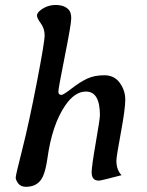

<svg xmlns="http://www.w3.org/2000/svg" viewBox="-20 -737 579 758"><path d="M374.5 -281.7Q374.5 -375.5 319.8 -375.5Q319.8 -375.5 318.8 -375.5Q274.9 -375.5 237.3 -320.3Q185.5 -244.6 167 -110.4Q160.6 -65.9 149.9 -41.5Q131.3 0.5 82.5 0.5Q62 0.5 52 -12.9Q42 -26.4 42 -35.9Q42 -45.4 68.1 -147.9Q94.2 -250.5 125.2 -410.6Q156.2 -570.8 156.2 -597.4Q156.2 -624 141.1 -644.8Q126 -665.5 126 -675.5Q126 -685.5 138.2 -695.3Q165 -717.3 200.2 -717.3Q235.4 -717.3 252.4 -697.3Q261.2 -687 261.2 -664.3Q261.2 -641.6 235.8 -514.6Q210.4 -387.7 210.4 -375Q210.4 -362.3 223.1 -362.3Q230 -362.3 263.2 -387.9Q296.4 -413.6 324.7 -426.8Q353 -439.9 392.1 -439.9Q431.2 -439.9 452.9 -409.9Q474.6 -379.9 474.6 -343.5Q474.6 -307.1 457 -212.4Q439.5 -117.7 439.5 -103Q439.5 -65.9 460 -45.4Q378.9 -23.9 370.6 -23.9H370.1Q341.8 -23.9 341.8 -56.6Q341.8 -80.1 358.2 -174.1Q374.5 -268.1 374.5 -281.7Z"/></svg>

Font: Averia Serif Libre
Style: Italic
Weight: 400
Italic angle: -7.90001°
Version: Version 1.002